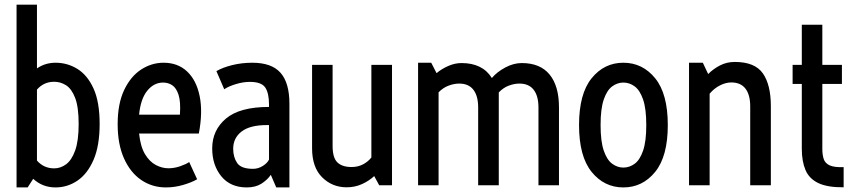

<svg xmlns="http://www.w3.org/2000/svg" viewBox="-20 -798 3695 827"><path d="M51.3 9.3V-777.8H139.2V-503.4Q174.8 -527.8 219.2 -527.8Q270.5 -527.8 313.7 -501Q356.9 -474.1 383.1 -416.3Q409.2 -358.4 409.2 -264.2Q409.2 -170.4 383.1 -109.9Q356.9 -49.3 313.7 -20Q270.5 9.3 219.2 9.3Q163.1 9.3 123 -27.8L99.1 9.3ZM213.4 -445.8Q168.5 -445.8 139.2 -412.1V-106.4Q168.5 -72.8 213.4 -72.8Q240.7 -72.8 264.6 -90.3Q288.6 -107.9 303.7 -149.7Q318.8 -191.4 318.8 -264.2Q318.8 -336.9 303.7 -376.2Q288.6 -415.5 264.6 -430.7Q240.7 -445.8 213.4 -445.8Z M694.8 9.3Q635.3 9.3 588.1 -22.9Q541 -55.2 513.9 -116.2Q486.8 -177.2 486.8 -262.7Q486.8 -351.1 514.6 -409.9Q542.5 -468.8 587.6 -498.3Q632.8 -527.8 684.6 -527.8Q746.1 -527.8 786.1 -490Q826.2 -452.1 840.1 -383.5Q854 -314.9 836.4 -222.7H579.1Q585 -166.5 604.7 -133.8Q624.5 -101.1 651.4 -87.2Q678.2 -73.2 705.1 -73.2Q731 -73.2 756.3 -82Q781.7 -90.8 794.9 -100.1L829.1 -25.9Q805.7 -12.2 769 -1.5Q732.4 9.3 694.8 9.3ZM682.6 -442.4Q643.1 -442.4 614.5 -407.5Q585.9 -372.6 579.1 -304.2H754.9Q758.8 -358.9 749.3 -388.9Q739.7 -418.9 722.2 -430.7Q704.6 -442.4 682.6 -442.4Z M1043 9.3Q972.2 9.3 933.1 -38.8Q894 -86.9 894 -158.7Q894 -237.3 953.4 -287.4Q1012.7 -337.4 1138.7 -337.4V-347.7Q1138.7 -397.9 1122.1 -421.6Q1105.5 -445.3 1056.2 -445.3Q1027.3 -445.3 996.1 -435.8Q964.8 -426.3 945.8 -413.6L912.1 -491.7Q939 -507.3 980.2 -517.6Q1021.5 -527.8 1066.9 -527.8Q1149.9 -527.8 1188.2 -484.6Q1226.6 -441.4 1226.6 -351.1V9.3H1169.9L1146.5 -44.9Q1131.3 -22.9 1106 -6.8Q1080.6 9.3 1043 9.3ZM1069.8 -70.8Q1092.3 -70.8 1112.1 -83.3Q1131.8 -95.7 1138.7 -110.8V-259.3H1129.4Q1056.6 -259.3 1020.5 -231.4Q984.4 -203.6 984.4 -157.2Q984.4 -121.1 1001.5 -95.9Q1018.6 -70.8 1069.8 -70.8Z M1473.1 8.8Q1411.1 8.8 1367.7 -34.2Q1324.2 -77.1 1324.2 -159.7V-518.6H1412.6V-169.4Q1412.6 -118.2 1433.3 -98.4Q1454.1 -78.6 1494.1 -78.6Q1521.5 -78.6 1543.2 -89.8Q1564.9 -101.1 1579.6 -119.6V-518.6H1668.5V0H1613.3L1591.8 -39.6Q1569.8 -19 1539.3 -5.1Q1508.8 8.8 1473.1 8.8Z M1780.8 0V-527.8H1837.4L1860.4 -482.9Q1882.3 -501.5 1910.9 -513.9Q1939.5 -526.4 1967.8 -526.4Q2058.6 -526.4 2098.6 -461.9Q2120.1 -487.8 2156 -507.1Q2191.9 -526.4 2227.5 -526.4Q2306.6 -526.4 2347.2 -477.1Q2387.7 -427.7 2387.7 -335.9V0H2299.3V-335Q2299.3 -384.8 2278.6 -411.4Q2257.8 -438 2217.3 -438Q2195.3 -438 2171.6 -429.2Q2147.9 -420.4 2128.4 -399.9V0H2039.6V-335Q2039.6 -384.8 2019 -411.4Q1998.5 -438 1958 -438Q1936 -438 1912.4 -429.2Q1888.7 -420.4 1869.1 -400.4V0Z M2665 9.3Q2582.5 9.3 2528.3 -57.6Q2474.1 -124.5 2474.1 -259.3Q2474.1 -394 2528.3 -460.9Q2582.5 -527.8 2665 -527.8Q2747.6 -527.8 2802 -460.9Q2856.4 -394 2856.4 -259.3Q2856.4 -124.5 2802 -57.6Q2747.6 9.3 2665 9.3ZM2665 -76.2Q2691.4 -76.2 2713.9 -92.8Q2736.3 -109.4 2750 -149.2Q2763.7 -189 2763.7 -259.3Q2763.7 -329.6 2750 -369.4Q2736.3 -409.2 2713.9 -425.8Q2691.4 -442.4 2665 -442.4Q2639.2 -442.4 2616.7 -425.8Q2594.2 -409.2 2580.6 -369.4Q2566.9 -329.6 2566.9 -259.3Q2566.9 -189 2580.6 -149.2Q2594.2 -109.4 2616.7 -92.8Q2639.2 -76.2 2665 -76.2Z M2947.8 0V-527.8H3007.3L3030.3 -479Q3051.3 -500.5 3080.6 -515.9Q3109.9 -531.2 3145 -531.2Q3231.4 -531.2 3265.9 -481.9Q3300.3 -432.6 3300.3 -340.8V0H3211.4V-339.8Q3211.4 -389.6 3190.9 -416.3Q3170.4 -442.9 3129.9 -442.9Q3106.4 -442.9 3081.5 -430.4Q3056.6 -418 3036.6 -394.5V0Z M3613.8 8.8Q3543.9 9.3 3504.6 -9.5Q3465.3 -28.3 3449.5 -65.7Q3433.6 -103 3433.6 -157.2V-436.5H3394V-518.6H3433.6V-691.4H3522V-518.6H3606.4V-436.5H3522V-156.2Q3522 -131.8 3527.8 -113.5Q3533.7 -95.2 3553.2 -85.9Q3572.8 -76.7 3613.8 -78.1Z"/></svg>

Font: Voltaire
Style: Regular
Weight: 400
Designer: Yvonne Schüttler, Eben Sorkin, Emma Marichal
Foundry: Sorkin Type Co.
Version: Version 1.010; ttfautohint (v1.8.4.7-5d5b)